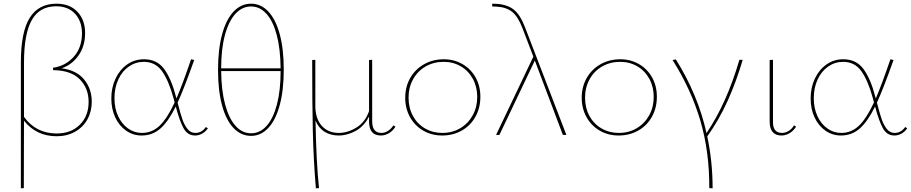

<svg xmlns="http://www.w3.org/2000/svg" viewBox="-20 -731 4934 1040"><path d="M477 -180Q477 -127 453.5 -84.5Q430 -42 386.5 -17.5Q343 7 287 7Q177 7 110 -77L109 288L93 289V-392Q93 -558 141 -634.5Q189 -711 286 -711Q358 -711 399.5 -667Q441 -623 441 -552Q441 -482 406 -431.5Q371 -381 314 -361Q396 -350 436.5 -299.5Q477 -249 477 -180ZM460 -179Q460 -253 412 -301.5Q364 -350 268 -351L267 -364Q334 -373 379 -423Q424 -473 424 -550Q424 -616 386.5 -656.5Q349 -697 284 -697Q194 -697 152 -622Q110 -547 110 -393V-98Q175 -8 287 -8Q365 -8 412.5 -55.5Q460 -103 460 -179Z M1106 -36Q1094 -18 1075.5 -7.5Q1057 3 1037 3Q996 3 974.5 -36Q953 -75 932 -154Q892 -73 849 -35Q806 3 747 3Q701 3 663.5 -23Q626 -49 604.5 -94.5Q583 -140 583 -198Q583 -257 606 -305.5Q629 -354 669 -382Q709 -410 760 -410Q831 -410 870 -356Q909 -302 934 -204L936 -198Q971 -280 1015 -410L1032 -406Q975 -246 942 -175Q957 -116 968 -84.5Q979 -53 996 -32Q1013 -11 1038 -11Q1073 -11 1095 -43ZM926 -176 920 -199Q894 -294 858 -345Q822 -396 759 -396Q715 -396 678.5 -371Q642 -346 621 -301Q600 -256 600 -199Q600 -145 619.5 -102.5Q639 -60 673 -35.5Q707 -11 749 -11Q803 -11 844 -49.5Q885 -88 926 -176Z M1517 -354Q1517 -242 1495 -161Q1473 -80 1433 -37.5Q1393 5 1340 5Q1286 5 1245.5 -37Q1205 -79 1183 -159.5Q1161 -240 1161 -352Q1161 -464 1183 -545Q1205 -626 1245.5 -668.5Q1286 -711 1340 -711Q1393 -711 1433 -669Q1473 -627 1495 -546.5Q1517 -466 1517 -354ZM1178 -361H1500Q1499 -466 1479 -541.5Q1459 -617 1423 -656.5Q1387 -696 1340 -696Q1292 -696 1255.5 -656.5Q1219 -617 1198.5 -541.5Q1178 -466 1178 -361ZM1500 -346H1178Q1179 -241 1199.5 -165Q1220 -89 1256 -49Q1292 -9 1340 -9Q1388 -9 1424 -49Q1460 -89 1480 -165Q1500 -241 1500 -346Z M2122 -45Q2109 -23 2087.5 -10Q2066 3 2043 3Q1979 3 1979 -73V-100Q1953 -48 1907.5 -22.5Q1862 3 1814 3Q1771 3 1738.5 -17Q1706 -37 1689 -78Q1693 147 1708 288L1691 289Q1678 134 1674.5 -20Q1671 -174 1671 -406L1688 -407V-159Q1688 -89 1722.5 -50Q1757 -11 1815 -11Q1863 -11 1910.5 -40Q1958 -69 1979 -129V-406L1996 -407V-74Q1996 -11 2046 -11Q2064 -11 2081 -21.5Q2098 -32 2111 -52Z M2175 -201Q2175 -261 2202 -308.5Q2229 -356 2277 -383Q2325 -410 2384 -410Q2440 -410 2485.5 -383.5Q2531 -357 2556.5 -311Q2582 -265 2582 -207Q2582 -147 2555.5 -99Q2529 -51 2481.5 -24Q2434 3 2375 3Q2318 3 2272.5 -23.5Q2227 -50 2201 -96.5Q2175 -143 2175 -201ZM2565 -206Q2565 -260 2541.5 -303.5Q2518 -347 2476.5 -371.5Q2435 -396 2383 -396Q2329 -396 2285.5 -371Q2242 -346 2217.5 -301.5Q2193 -257 2193 -202Q2193 -147 2216.5 -103.5Q2240 -60 2282 -35.5Q2324 -11 2376 -11Q2430 -11 2473 -36.5Q2516 -62 2540.5 -106.5Q2565 -151 2565 -206Z M3029 0 2877 -403 2685 0H2667L2869 -424L2811 -576Q2786 -641 2754.5 -666.5Q2723 -692 2671 -695L2646 -696V-711L2672 -710Q2729 -706 2763.5 -678.5Q2798 -651 2824 -583L3048 0Z M3131 -201Q3131 -261 3158 -308.5Q3185 -356 3233 -383Q3281 -410 3340 -410Q3396 -410 3441.5 -383.5Q3487 -357 3512.5 -311Q3538 -265 3538 -207Q3538 -147 3511.5 -99Q3485 -51 3437.5 -24Q3390 3 3331 3Q3274 3 3228.5 -23.5Q3183 -50 3157 -96.5Q3131 -143 3131 -201ZM3521 -206Q3521 -260 3497.5 -303.5Q3474 -347 3432.5 -371.5Q3391 -396 3339 -396Q3285 -396 3241.5 -371Q3198 -346 3173.5 -301.5Q3149 -257 3149 -202Q3149 -147 3172.5 -103.5Q3196 -60 3238 -35.5Q3280 -11 3332 -11Q3386 -11 3429 -36.5Q3472 -62 3496.5 -106.5Q3521 -151 3521 -206Z M3811 8Q3840 144 3840 289L3822 288Q3823 91 3773.5 -77.5Q3724 -246 3623 -406L3641 -409Q3761 -217 3807 -10Q3917 -173 3985 -407H4003Q3968 -288 3921.5 -185Q3875 -82 3811 8Z M4149 -73V-406L4167 -407V-74Q4165 -11 4216 -11Q4234 -11 4251.5 -21.5Q4269 -32 4281 -52L4292 -45Q4279 -23 4257.5 -10Q4236 3 4213 3Q4149 3 4149 -73Z M4894 -36Q4882 -18 4863.5 -7.5Q4845 3 4825 3Q4784 3 4762.5 -36Q4741 -75 4720 -154Q4680 -73 4637 -35Q4594 3 4535 3Q4489 3 4451.5 -23Q4414 -49 4392.5 -94.5Q4371 -140 4371 -198Q4371 -257 4394 -305.5Q4417 -354 4457 -382Q4497 -410 4548 -410Q4619 -410 4658 -356Q4697 -302 4722 -204L4724 -198Q4759 -280 4803 -410L4820 -406Q4763 -246 4730 -175Q4745 -116 4756 -84.5Q4767 -53 4784 -32Q4801 -11 4826 -11Q4861 -11 4883 -43ZM4714 -176 4708 -199Q4682 -294 4646 -345Q4610 -396 4547 -396Q4503 -396 4466.5 -371Q4430 -346 4409 -301Q4388 -256 4388 -199Q4388 -145 4407.5 -102.5Q4427 -60 4461 -35.5Q4495 -11 4537 -11Q4591 -11 4632 -49.5Q4673 -88 4714 -176Z"/></svg>

Font: Ysabeau Thin
Style: Regular
Weight: 200
Designer: Christian Thalmann (Catharsis Fonts)
Version: Version 0.003